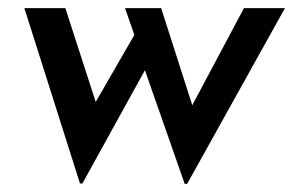

<svg xmlns="http://www.w3.org/2000/svg" viewBox="-20 -439 722 473"><path d="M435 14 337 -266 183 13H177L40 -419H141L230 -144L194 -150L311 -353L288 -419H377L461 -157L441 -156L581 -419H682L441 14Z"/></svg>

Font: Josefin Sans Medium
Style: Italic
Weight: 500
Italic angle: -7°
Designer: Santiago Orozco
Foundry: Typemade
Version: Version 2.000